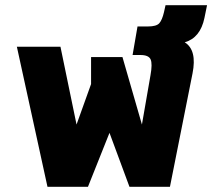

<svg xmlns="http://www.w3.org/2000/svg" viewBox="-20 -720 843 740"><path d="M163 0 45 -540H213L275 -240L331 -396V-500H452L527 -240L560 -430Q568 -474 560.5 -491Q553 -508 521 -508H491L510 -618H550Q583 -618 594 -630.5Q605 -643 612 -673L618 -700H778L768 -651Q752 -574 692 -557Q740 -527 722 -437L635 0H479L402 -208L319 0Z"/></svg>

Font: Kanit
Style: Bold
Weight: 700
Designer: Katatrad Team
Foundry: CadsonDemak
Version: Version 2.000; ttfautohint (v1.8.3)